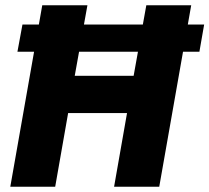

<svg xmlns="http://www.w3.org/2000/svg" viewBox="-20 -707 793 727"><path d="M19 0 140 -687H311L263 -420H486L534 -687H704L583 0H412L461 -279H238L189 0ZM46 -511 65 -614H753L735 -511Z"/></svg>

Font: Archivo SemiCondensed ExtraBold
Style: Italic
Weight: 800
Width: 4
Italic angle: -10°
Designer: Hector Gatti
Foundry: Omnibus-Type
Version: Version 2.001